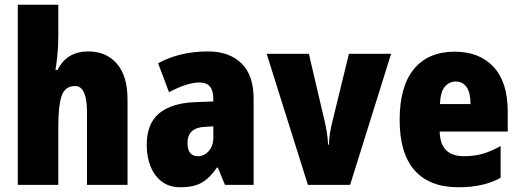

<svg xmlns="http://www.w3.org/2000/svg" viewBox="-20 -780 2194 810"><path d="M226 -630Q226 -588 222.5 -551.5Q219 -515 214 -485H223Q261 -563 353 -563Q428 -563 473 -511.5Q518 -460 518 -360V0H347V-306Q347 -417 297 -417Q254 -417 240 -375.5Q226 -334 226 -250V0H55V-760H226Z M858 -563Q947 -563 998.5 -513Q1050 -463 1050 -363V0H929L899 -73H895Q866 -30 832 -10Q798 10 741 10Q694 10 662.5 -14Q631 -38 615 -78.5Q599 -119 599 -169Q599 -258 651 -301.5Q703 -345 802 -349L880 -352V-364Q880 -432 822 -432Q770 -432 693 -391L647 -513Q690 -537 743 -550Q796 -563 858 -563ZM846 -245Q771 -242 771 -177Q771 -121 815 -121Q842 -121 861 -143Q880 -165 880 -200V-247Z M1279 0 1105 -553H1283L1350 -267Q1355 -245 1359 -220.5Q1363 -196 1364 -170H1368Q1368 -193 1372 -217.5Q1376 -242 1382 -266L1452 -553H1630L1457 0Z M1898 -562Q2003 -562 2062.5 -497.5Q2122 -433 2122 -310V-225H1835Q1837 -121 1937 -121Q1980 -121 2015.5 -131Q2051 -141 2092 -164V-30Q2021 10 1914 10Q1792 10 1729 -61.5Q1666 -133 1666 -274Q1666 -416 1726.5 -489Q1787 -562 1898 -562ZM1903 -436Q1875 -436 1856.5 -414Q1838 -392 1836 -341H1965Q1965 -389 1948.5 -412.5Q1932 -436 1903 -436Z"/></svg>

Font: Noto Sans Myanmar Condensed Black
Style: Regular
Weight: 900
Width: 3
Designer: Monotype Design Team
Foundry: Monotype Imaging Inc.
Version: Version 2.107; ttfautohint (v1.8.4.7-5d5b)